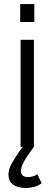

<svg xmlns="http://www.w3.org/2000/svg" viewBox="-20 -727 269 951"><path d="M82 0V-530H148V0ZM80 -618V-707H150V-618ZM107 204Q69 204 45.5 188Q22 172 22 137Q22 110 39 81Q56 52 76 23L104 -15L148 0L116 45Q99 71 91.5 87.5Q84 104 84 121Q84 136 93.5 143Q103 150 117 150Q145 150 165 136L186 180Q174 191 152.5 197.5Q131 204 107 204Z"/></svg>

Font: Geist Light
Style: Regular
Weight: 400
Designer: Basement.studio, Andrés Briganti, Mateo Zaragoza
Foundry: Basement.studio, Vercel, Andrés Briganti, Guido Ferreyra, Mateo Zaragoza
Version: Version 1.401